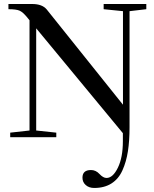

<svg xmlns="http://www.w3.org/2000/svg" viewBox="-20 -683 768 956"><path d="M30.8 0V-22.5L127 -33.2V-582L114.3 -597.7Q93.8 -622.6 77.4 -629.9Q61 -637.2 22 -637.2V-663.1H140.1Q189.9 -663.1 212.4 -636.2L592.3 -161.6V-627.4L496.1 -637.2V-663.1H708.5V-637.2L625 -627.4V-49.3Q625 18.6 616.9 70.3Q608.9 122.1 589.8 164.8Q570.8 207.5 535.4 230.2Q500 252.9 449.2 252.9Q423.3 252.9 407 238.5Q390.6 224.1 390.6 201.7Q390.6 163.6 433.1 163.6Q457 163.6 475.1 183.1Q493.7 203.1 510.3 203.1Q542 203.1 566.9 152.1Q591.8 101.1 591.8 20.5V-20L160.2 -542V-33.2L260.3 -22.5V0Z"/></svg>

Font: Elstob 14pt Medium
Style: Regular
Weight: 500
Designer: Peter S. Baker
Version: Version 1.015